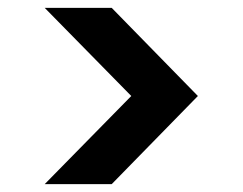

<svg xmlns="http://www.w3.org/2000/svg" viewBox="-20 -519 619 490"><path d="M94 -49 315 -274 94 -499H265L485 -274L265 -49Z"/></svg>

Font: DM Sans 20pt
Style: Bold
Weight: 700
Version: Version 4.004;gftools[0.9.30]